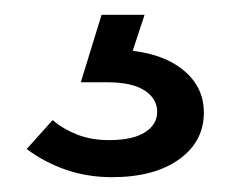

<svg xmlns="http://www.w3.org/2000/svg" viewBox="-20 -31 308 259"><path d="M131 208Q98 208 69 198Q40 188 16 170L51 131Q65 143 84 150.5Q103 158 127 158Q159 158 175.5 147.5Q192 137 192 120Q192 102 175 91Q158 80 125 80H89L117 -11H175L152 59L125 36Q186 35 220.5 58.5Q255 82 255 121Q255 160 221.5 184Q188 208 131 208Z"/></svg>

Font: Outfit Thin Light
Style: Regular
Weight: 300
Version: Version 1.100;gftools[0.9.27]